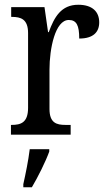

<svg xmlns="http://www.w3.org/2000/svg" viewBox="-20 -566 449 807"><path d="M26 0H277V-41H255C218 -41 188 -49 188 -108V-273C188 -362 212 -482 269 -482C302 -482 313 -459 313 -404C372 -404 397 -431 397 -472C397 -517 368 -546 309 -546C237 -546 208 -494 185 -431H182L167 -536H27V-495H30C67 -495 98 -486 98 -427V-113C98 -50 67 -41 29 -41H26ZM78 208V221H114C139 179 172 113 187 71V61H105C99 110 88 163 78 208Z"/></svg>

Font: Noto Serif Tamil Condensed
Style: Italic
Weight: 400
Width: 3
Italic angle: -12°
Designer: Indian Type Foundry, Tom Grace, and the Monotype Design Team
Foundry: Monotype Imaging Inc.
Version: Version 2.003